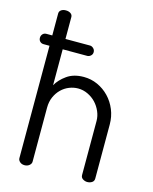

<svg xmlns="http://www.w3.org/2000/svg" viewBox="-115 -839 726 914"><g transform="rotate(15 248.0 -381.5)"><path d="M9 -605Q9 -616 16 -623.5Q23 -631 34 -631H63V-739Q63 -750 72 -756.5Q81 -763 95 -763Q109 -763 118.5 -756.5Q128 -750 128 -739V-631H249Q258 -631 266 -623.5Q274 -616 274 -605Q274 -594 266 -587Q258 -580 249 -580H128V-403Q144 -432 177 -455.5Q210 -479 260 -479Q296 -479 328 -464.5Q360 -450 384.5 -424.5Q409 -399 423 -365Q437 -331 437 -292V-26Q437 -13 427 -6.5Q417 0 404 0Q393 0 382.5 -6.5Q372 -13 372 -26V-292Q372 -316 362 -339Q352 -362 335.5 -379.5Q319 -397 296 -408Q273 -419 248 -419Q226 -419 204.5 -410.5Q183 -402 166 -385.5Q149 -369 138.5 -345.5Q128 -322 128 -292V-26Q128 -16 118.5 -8Q109 0 95 0Q81 0 72 -8Q63 -16 63 -26V-580H34Q23 -580 16 -587Q9 -594 9 -605Z"/></g></svg>

Font: AkaAcidDosis
Style: Regular
Weight: 400
Designer: Edgar Tolentino, Pablo Impallari, Igino Marini, Aka-Acid
Foundry: Edgar Tolentino, Pablo Impallari, Igino Marini, Cyberella
Version: Version 1.007